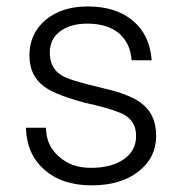

<svg xmlns="http://www.w3.org/2000/svg" viewBox="-20 -551 582 589"><path d="M59.6 -159.2Q61.5 -79.1 115.2 -31.2Q169.9 17.6 260.7 17.6Q351.6 17.6 405.3 -25.4Q459 -67.4 459 -133.8Q459 -195.3 420.9 -228.5Q385.7 -259.8 300.8 -279.3L277.3 -285.2Q194.3 -304.7 169.9 -319.3Q132.8 -340.8 132.8 -389.6Q132.8 -429.7 162.1 -453.1Q194.3 -478.5 248 -478.5Q308.6 -478.5 344.7 -449.2Q379.9 -418.9 383.8 -366.2H445.3Q439.5 -444.3 387.7 -487.3Q335.9 -531.2 249 -531.2Q168.9 -531.2 119.1 -489.3Q70.3 -447.3 70.3 -380.9Q70.3 -317.4 117.2 -284.2Q155.3 -256.8 257.8 -231.4H260.7Q339.8 -211.9 362.3 -198.2Q397.5 -177.7 397.5 -133.8Q397.5 -89.8 361.3 -63.5Q323.2 -36.1 258.8 -36.1Q198.2 -36.1 160.2 -71.3Q121.1 -105.5 121.1 -159.2Z"/></svg>

Font: Dotum
Style: Regular
Weight: 400
Version: Version 2.21